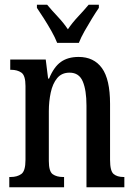

<svg xmlns="http://www.w3.org/2000/svg" viewBox="-20 -786 564 806"><path d="M19 0V-43H25Q52 -43 69.5 -55.5Q87 -68 87 -115V-425Q87 -469 70 -481Q53 -493 27 -493H23V-536H172L182 -456H186Q206 -505 235.5 -526Q265 -547 310 -547Q374 -547 408 -500Q442 -453 442 -350V-115Q442 -68 457 -55.5Q472 -43 498 -43H502V0H343V-343Q343 -407 327.5 -444Q312 -481 272 -481Q239 -481 220 -458Q201 -435 193 -397.5Q185 -360 185 -319V-110Q185 -66 201.5 -54.5Q218 -43 244 -43H249V0ZM220 -606Q211 -629 196 -655.5Q181 -682 164.5 -708Q148 -734 135 -753V-766H178Q198 -742 222.5 -716Q247 -690 265 -663Q283 -690 307.5 -716Q332 -742 352 -766H395V-753Q382 -734 366 -708Q350 -682 335 -655.5Q320 -629 311 -606Z"/></svg>

Font: Noto Serif Hebrew ExtraCondensed Medium
Style: Regular
Weight: 500
Width: 2
Designer: Monotype Design Team
Foundry: Monotype Imaging Inc.
Version: Version 2.004; ttfautohint (v1.8.4.7-5d5b)